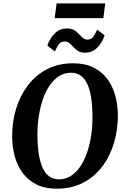

<svg xmlns="http://www.w3.org/2000/svg" viewBox="-20 -1138 764 1168"><path d="M325 10Q254.5 10 203.2 -15.2Q152 -40.5 119 -84.5Q86 -128.5 70 -186.2Q54 -244 54 -308.5Q53.5 -394.5 77.2 -474Q101 -553.5 148 -616.5Q195 -679.5 264.5 -716.2Q334 -753 425.5 -753Q496.5 -753 547.8 -727.8Q599 -702.5 632 -658.5Q665 -614.5 680.8 -557.8Q696.5 -501 697 -438Q697.5 -351 674 -270.5Q650.5 -190 603.5 -127Q556.5 -64 486.8 -27Q417 10 325 10ZM338 -47Q378 -47 410.2 -67.2Q442.5 -87.5 467.5 -123.8Q492.5 -160 509.2 -208.2Q526 -256.5 534.5 -313.2Q543 -370 542.5 -430.5Q542 -494.5 534.5 -543.8Q527 -593 511.2 -626.8Q495.5 -660.5 471 -678Q446.5 -695.5 412 -695.5Q372.5 -695.5 340 -675.2Q307.5 -655 282.8 -619Q258 -583 241.2 -535Q224.5 -487 216 -431.2Q207.5 -375.5 207.5 -316Q208 -251 216 -200.8Q224 -150.5 239.8 -116.2Q255.5 -82 280.2 -64.5Q305 -47 338 -47ZM498 -817.5Q471.5 -817.5 455 -828Q438.5 -838.5 426.5 -851.8Q414.5 -865 402.5 -875.2Q390.5 -885.5 373 -885.5Q349.5 -885.5 337 -867.8Q324.5 -850 314 -825L268 -860.5Q284.5 -908.5 315.2 -936.8Q346 -965 387 -965Q414 -965 430.8 -955Q447.5 -945 459.8 -931.5Q472 -918 484 -907.8Q496 -897.5 512.5 -897Q535 -897 547.8 -915Q560.5 -933 571 -958L616.5 -923Q600 -874.5 569.5 -846Q539 -817.5 498 -817.5ZM324.5 -1117.5H620.5L608.5 -1027.5H312.5Z"/></svg>

Font: Merriweather Light 18pt
Style: Bold Italic
Weight: 700
Italic angle: -7.8°
Version: Version 2.101